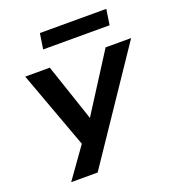

<svg xmlns="http://www.w3.org/2000/svg" viewBox="-157 -836 1035 1138"><g transform="rotate(-20 361.0 -267.0)"><path d="M96 180 243 -26 252 39 54 -501H209L331 -139H330L561 -501H722L263 180ZM209 -616 224 -714H643L628 -616Z"/></g></svg>

Font: Nunito Sans 7pt Expanded
Style: Bold Italic
Weight: 700
Width: 7
Italic angle: -9°
Designer: Vernon Adams
Foundry: Vernon Adams
Version: Version 3.101;gftools[0.9.27]